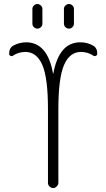

<svg xmlns="http://www.w3.org/2000/svg" viewBox="-20 -955 540 975"><path d="M304.7 -910.2Q304.7 -919.9 312.5 -927.2Q320.3 -934.6 330.1 -934.6Q339.8 -934.6 347.7 -927.2Q355.5 -919.9 355.5 -910.2V-835Q355.5 -824.2 347.7 -816.9Q339.8 -809.6 330.1 -809.6Q320.3 -809.6 312.5 -816.9Q304.7 -824.2 304.7 -835ZM144.5 -910.2Q144.5 -919.9 152.3 -927.2Q160.2 -934.6 169.9 -934.6Q179.7 -934.6 187.5 -927.2Q195.3 -919.9 195.3 -910.2V-835Q195.3 -824.2 187.5 -816.9Q179.7 -809.6 169.9 -809.6Q160.2 -809.6 152.3 -816.9Q144.5 -824.2 144.5 -835ZM46.9 -672.9Q40 -668 33.2 -671.4Q26.4 -674.8 26.4 -681.6Q26.4 -711.9 47.9 -723.6Q76.2 -739.3 112.3 -740.2Q220.7 -740.2 249 -583Q249 -581.1 250 -581.1Q251 -581.1 251 -583Q280.3 -740.2 387.7 -740.2Q423.8 -740.2 452.1 -723.6Q474.6 -711.9 473.6 -681.6Q473.6 -674.8 466.8 -671.4Q460 -668 453.1 -672.9Q427.7 -690.4 391.6 -691.4Q334 -691.4 305.2 -625Q276.4 -558.6 276.4 -400.4V-26.4Q276.4 -16.6 268.1 -8.3Q259.8 0 250 0Q240.2 0 231.9 -7.8Q223.6 -15.6 223.6 -26.4V-400.4Q223.6 -559.6 194.8 -625.5Q166 -691.4 108.4 -691.4Q72.3 -690.4 46.9 -672.9Z"/></svg>

Font: Rounded Mgen+ 2m light
Style: Regular
Weight: 200
Designer: [Source Han Sans]
Ryoko NISHIZUKA  (kana & ideographs); Paul D. Hunt (Latin, Greek & Cyrillic); Wenlong ZHANG  (bopomofo
Version: Version 1.059.20150602